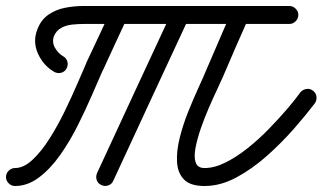

<svg xmlns="http://www.w3.org/2000/svg" viewBox="-50 -591 1077 641"><path d="M131 -351Q95 -372 77 -411.5Q59 -451 74 -491Q86 -524 111 -541.5Q136 -559 167 -565Q198 -571 229 -571Q401 -571 572.5 -571Q744 -571 916 -571Q928 -571 937 -562Q946 -553 946 -541Q946 -529 937 -520Q928 -511 916 -511Q744 -511 572.5 -511Q401 -511 229 -511Q212 -511 191.5 -509Q171 -507 154.5 -498Q138 -489 130 -470Q123 -450 133.5 -431.5Q144 -413 161 -403Q172 -397 175 -385Q178 -373 172 -362Q166 -351 154 -348Q142 -345 131 -351ZM373 -528Q353 -485 333 -442Q313 -399 293 -355Q293 -355 293 -355.5Q293 -356 293 -356Q293 -356 293 -356Q293 -356 293 -356Q278 -322 257 -273.5Q236 -225 209.5 -172Q183 -119 150.5 -73Q118 -27 80 1.5Q42 30 0 30Q-12 30 -21 21Q-30 12 -30 0Q-30 -12 -21 -21Q-12 -30 0 -30Q29 -30 58.5 -57.5Q88 -85 115.5 -128.5Q143 -172 166.5 -220.5Q190 -269 208.5 -312Q227 -355 238 -380Q238 -380 238 -380Q238 -380 238 -380Q238 -380 238 -380.5Q238 -381 238 -381Q258 -424 278.5 -467Q299 -510 319 -554Q324 -565 335.5 -569Q347 -573 359 -568Q370 -563 374 -551.5Q378 -540 373 -528ZM565 -568Q576 -563 580 -551.5Q584 -540 579 -528Q516 -393 453.5 -258Q391 -123 328 13Q323 24 311.5 28Q300 32 289 27Q277 22 273 10.5Q269 -1 274 -13Q336 -148 399 -283Q462 -418 525 -554Q530 -565 541.5 -569Q553 -573 565 -568ZM763 -568Q774 -564 778.5 -552Q783 -540 779 -529Q757 -480 736 -431.5Q715 -383 694 -334Q688 -320 675 -292.5Q662 -265 647 -230.5Q632 -196 620 -161Q608 -126 602.5 -96Q597 -66 603.5 -48Q610 -30 633 -30Q666 -30 703 -48.5Q740 -67 777 -96.5Q814 -126 847.5 -160.5Q881 -195 908.5 -227Q936 -259 953 -283Q961 -292 973 -294Q985 -296 995 -288Q1005 -281 1006.5 -268.5Q1008 -256 1001 -246Q973 -209 932 -162Q891 -115 841.5 -71Q792 -27 739 1.5Q686 30 633 30Q585 30 564 8Q543 -14 541 -50.5Q539 -87 550 -131Q561 -175 578.5 -218.5Q596 -262 613 -299Q630 -336 639 -358Q660 -407 681 -455.5Q702 -504 723 -553Q728 -564 740 -568.5Q752 -573 763 -568Z"/></svg>

Font: FRB American Cursive Guidelines Arrows
Style: Bold Italic
Weight: 700
Italic angle: -25°
Version: Version 2.0;Modular Font Editor K font №1